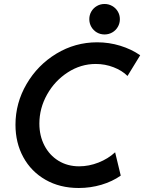

<svg xmlns="http://www.w3.org/2000/svg" viewBox="-20 -941 728 969"><path d="M58.1 -311.5Q58.1 -420.9 114 -516.8Q169.9 -612.8 264.6 -670.2Q359.4 -727.5 470.2 -727.5Q530.3 -727.5 586.7 -710.2Q643.1 -692.9 687.5 -662.1L623.5 -557.6Q596.2 -585 553.2 -601.6Q510.3 -618.2 463.4 -618.2Q387.7 -618.2 322 -575.7Q256.3 -533.2 217.5 -463.9Q178.7 -394.5 178.7 -317.4Q178.7 -255.9 204.1 -206.8Q229.5 -157.7 275.1 -129.6Q320.8 -101.6 379.4 -101.6Q428.7 -101.6 477.1 -120.6Q525.4 -139.6 561 -172.4L589.4 -54.7Q546.9 -24.9 491.7 -8.5Q436.5 7.8 377.4 7.8Q282.2 7.8 209.7 -33.7Q137.2 -75.2 97.7 -147.7Q58.1 -220.2 58.1 -311.5ZM430.7 -844.2Q430.7 -865.2 440.9 -882.8Q451.2 -900.4 468.8 -910.6Q486.3 -920.9 507.8 -920.9Q528.8 -920.9 546.6 -910.6Q564.5 -900.4 574.7 -882.8Q585 -865.2 585 -844.2Q585 -823.2 574.7 -805.4Q564.5 -787.6 546.6 -777.3Q528.8 -767.1 507.8 -767.1Q486.3 -767.1 468.8 -777.3Q451.2 -787.6 440.9 -805.4Q430.7 -823.2 430.7 -844.2Z"/></svg>

Font: Reddit Sans Vanilla SemiBold
Style: Italic
Weight: 600
Italic angle: -11.25°
Designer: Stephen Hutchings
Version: Version 1.013